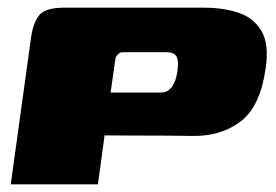

<svg xmlns="http://www.w3.org/2000/svg" viewBox="-20 -480 719 500"><path d="M8 0Q21 -94 34 -188Q47 -282 60 -376Q65 -418 81 -439Q97 -460 146 -460Q207 -460 268 -460Q329 -460 390 -460Q451 -460 512 -460Q561 -460 600.5 -447Q640 -434 660.5 -400Q681 -366 672 -303Q658 -203 607 -164Q556 -125 482 -126Q418 -127 345.5 -127Q273 -127 208 -128Q215 -179 218 -202.5Q221 -226 227.5 -232.5Q234 -239 250 -239Q275 -239 299.5 -239Q324 -239 349 -239Q374 -239 399 -239Q411 -239 419.5 -245.5Q428 -252 434 -265Q440 -278 442 -296Q446 -322 439.5 -333Q433 -344 414 -344Q392 -344 374.5 -344Q357 -344 339 -344Q321 -344 299 -344Q292 -344 287 -338.5Q282 -333 281 -330Q269 -247 257.5 -165Q246 -83 235 0Z"/></svg>

Font: Genos Thin Black
Style: Italic
Weight: 900
Italic angle: -8°
Version: Version 1.010